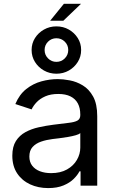

<svg xmlns="http://www.w3.org/2000/svg" viewBox="-20 -963 602 996"><path d="M230 12.7Q178.2 12.7 136 -6.8Q93.8 -26.4 68.8 -64Q43.9 -101.6 43.9 -155.3Q43.9 -202.1 62.5 -231.4Q81.1 -260.7 112.1 -277.6Q143.1 -294.4 180.7 -302.7Q218.3 -311 256.3 -315.9Q305.2 -322.3 335.9 -325.7Q366.7 -329.1 381.6 -337.4Q396.5 -345.7 396.5 -365.7V-368.7Q396.5 -402.8 383.8 -426.5Q371.1 -450.2 345.7 -462.9Q320.3 -475.6 282.2 -475.6Q243.2 -475.6 215.3 -463.4Q187.5 -451.2 170.2 -432.9Q152.8 -414.6 144 -395.5L59.6 -423.3Q80.6 -473.1 116.2 -501.2Q151.9 -529.3 194.8 -541Q237.8 -552.7 279.8 -552.7Q307.1 -552.7 342 -546.1Q377 -539.6 409.4 -520Q441.9 -500.5 463.1 -462.2Q484.4 -423.8 484.4 -359.9V0H397.9V-74.2H392.1Q382.8 -55.2 362.3 -34.9Q341.8 -14.6 309.1 -1Q276.4 12.7 230 12.7ZM245.1 -64.9Q293.9 -64.9 327.6 -84Q361.3 -103 378.9 -133.5Q396.5 -164.1 396.5 -197.3V-272.9Q391.1 -266.6 373 -261.5Q355 -256.3 331.8 -252.4Q308.6 -248.5 286.9 -245.8Q265.1 -243.2 252.4 -241.7Q220.7 -237.8 193.1 -228.3Q165.5 -218.8 148.9 -200.4Q132.3 -182.1 132.3 -150.9Q132.3 -122.6 147 -103.5Q161.6 -84.5 187 -74.7Q212.4 -64.9 245.1 -64.9ZM240.2 -855.5 311.5 -943.4H400.4L308.6 -855.5ZM272.5 -580.6Q237.3 -580.6 208 -597.2Q178.7 -613.8 161.4 -641.6Q144 -669.4 144 -703.6Q144 -737.8 161.4 -765.4Q178.7 -793 208 -809.6Q237.3 -826.2 272.5 -826.2Q308.1 -826.2 337.2 -809.6Q366.2 -793 383.5 -765.4Q400.9 -737.8 400.9 -703.6Q400.9 -669.4 383.5 -641.6Q366.2 -613.8 337.2 -597.2Q308.1 -580.6 272.5 -580.6ZM272.5 -642.1Q298.3 -642.1 316.2 -660.2Q334 -678.2 334 -703.6Q334 -729 316.2 -746.8Q298.3 -764.6 272.5 -764.6Q247.1 -764.6 229.2 -746.8Q211.4 -729 211.4 -703.6Q211.4 -678.2 229.2 -660.2Q247.1 -642.1 272.5 -642.1Z"/></svg>

Font: Inter Variable
Style: Regular
Weight: 400
Designer: Rasmus Andersson
Foundry: rsms
Version: Version 4.001;git-9221beed3